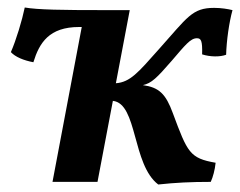

<svg xmlns="http://www.w3.org/2000/svg" viewBox="-20 -485 640 512"><path d="M583 -339C584 -376 591 -426 600 -458C588 -461 570 -464 551 -464C492 -464 480 -439 403 -353C348 -291 327 -266 289 -263L326 -458H260C145 -458 81 -459 46 -465C39 -431 23 -378 9 -346C21 -333 43 -324 69 -319C85 -371 111 -413 191 -413H198L120 0H240L281 -216C347 -209 332 -46 402 7C448 2 489 0 542 0C548 -13 553 -32 555 -51C486 -63 480 -78 441 -183C422 -235 404 -252 361 -258C384 -263 398 -277 438 -323C474 -365 488 -383 505 -383C516 -383 520 -377 519 -340C541 -333 567 -333 583 -339Z"/></svg>

Font: Vollkorn Semibold
Style: Italic
Weight: 600
Italic angle: -11°
Designer: Friedrich Althausen
Foundry: Friedrich Althausen
Version: Version 4.015;PS 004.015;hotconv 1.0.88;makeotf.lib2.5.64775